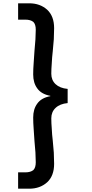

<svg xmlns="http://www.w3.org/2000/svg" viewBox="-20 -956 556 1164"><path d="M291 -238.8Q291 -209 293.9 -174.8Q295.4 -139.6 299.8 -104L306.2 -30.8Q308.1 19 308.1 37.1Q308.1 109.9 266.1 148.9Q222.7 188 157.2 188H89.8V88.9H133.8Q164.6 88.9 182.1 75.2Q196.8 60.5 196.8 27.8Q196.8 13.7 194.8 -32.2L189 -101.1Q185.1 -148.9 184.1 -173.8Q181.2 -211.4 181.2 -243.2Q181.2 -294.9 206.1 -328.1Q230.5 -362.8 285.2 -373V-375Q230.5 -385.3 206.1 -419.9Q181.2 -453.1 181.2 -504.9Q181.2 -537.1 184.1 -574.2Q185.1 -599.1 189 -647L194.8 -716.8Q196.8 -760.7 196.8 -775.9Q196.8 -808.6 182.1 -823.2Q164.6 -836.9 133.8 -836.9H89.8V-936H157.2Q222.7 -936 266.1 -897Q308.1 -857.9 308.1 -785.2Q308.1 -765.6 306.2 -717.8L299.8 -645Q295.4 -607.4 293.9 -573.2Q291 -537.1 291 -508.8Q291 -470.2 316.9 -445.8Q342.8 -421.4 390.1 -417V-331.1Q343.3 -326.7 316.9 -301.8Q291 -277.3 291 -238.8Z"/></svg>

Font: PoppinsZ Medium
Style: Regular
Weight: 500
Designer: Ninad Kale (Devanagari), Jonny Pinhorn (Latin)
Foundry: Indian Type Foundry
Version: Version 3.002;FEAKit 1.0